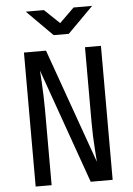

<svg xmlns="http://www.w3.org/2000/svg" viewBox="-62 -996 723 1042"><g transform="rotate(-5 299.5 -475.0)"><path d="M258.3 -810.1 118.7 -950.2H217.3L299.3 -872.1L378.9 -950.2H480L340.8 -810.1ZM89.4 0V-730H209.5L432.1 -105Q430.2 -129.9 427.7 -166.5Q425.3 -203.1 423.3 -243.7Q421.9 -284.2 421.9 -319.8V-730H508.8V0H389.2L167.5 -625Q169.4 -601.1 171.4 -564.5Q173.3 -527.8 174.8 -487.3Q176.3 -446.8 176.3 -410.2V0Z"/></g></svg>

Font: UDEV Gothic 35
Style: Regular
Weight: 400
Version: v2.1.0; ttfautohint (v1.8.4.7-5d5b-dirty) -l 6 -r 45 -G 200 